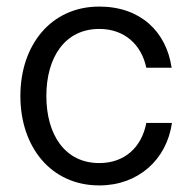

<svg xmlns="http://www.w3.org/2000/svg" viewBox="-20 -552 575 584"><path d="M282 12C400 12 487 -66 503 -178H425C411 -104 359 -56 282 -56C177 -56 121 -143 121 -260C121 -377 177 -464 282 -464C358 -464 410 -417 425 -346H502C486 -456 407 -532 282 -532C135 -532 42 -415 42 -260C42 -105 135 12 282 12Z"/></svg>

Font: Aspekta 350
Style: Regular
Weight: 350
Designer: Ivo Dolenc
Version: Version 2.000